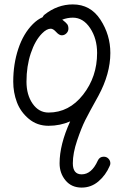

<svg xmlns="http://www.w3.org/2000/svg" viewBox="-20 -570 560 870"><path d="M262 -481Q279 -468 284.5 -460.5Q290 -453 290 -440Q290 -428 281 -419Q272 -410 260 -410Q248 -410 234.5 -425Q221 -440 210 -440Q192 -440 171 -419Q139 -387 119.5 -328.5Q100 -270 100 -200Q100 -140 128 -100Q156 -60 200 -60Q293 -60 356.5 -141Q420 -222 420 -330Q420 -395 388.5 -442.5Q357 -490 310 -490Q286 -490 262 -481ZM450 140Q463 140 471.5 149Q480 158 480 170Q480 176 477 182Q459 224 426 252Q393 280 350 280Q304 280 277 247.5Q250 215 250 170Q250 85 298 -20Q252 0 200 0Q148 0 110.5 -31.5Q73 -63 56.5 -107Q40 -151 40 -200Q40 -280 63 -349Q86 -418 129 -461Q150 -482 173 -492Q177 -500 181 -503Q240 -550 310 -550Q390 -550 435 -481Q480 -412 480 -330Q480 -236 426 -136Q383 -59 366 -25Q349 9 329.5 66.5Q310 124 310 170Q310 220 350 220Q395 220 423 158Q431 140 450 140Z"/></svg>

Font: Pecita
Style: Book
Weight: 400
Width: 7
Version: Version 4.3